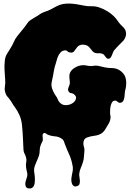

<svg xmlns="http://www.w3.org/2000/svg" viewBox="-20 -755 734 1078"><path d="M9 -309Q7 -336 5.5 -361.5Q4 -387 7 -414Q9 -437 20.5 -454.5Q32 -472 43 -491Q52 -506 58.5 -521.5Q65 -537 76 -551Q90 -569 104 -585.5Q118 -602 131 -621Q139 -634 150 -641.5Q161 -649 175 -657Q190 -665 202 -674Q214 -683 232 -689Q249 -694 265.5 -702.5Q282 -711 298 -720Q315 -729 334 -732.5Q353 -736 372.5 -735Q392 -734 411.5 -731Q431 -728 449 -724Q471 -719 493 -720Q515 -721 538 -713Q561 -705 582 -692.5Q603 -680 620 -663Q631 -652 639.5 -639.5Q648 -627 658 -616Q664 -609 670.5 -603.5Q677 -598 681 -591Q691 -574 686.5 -554.5Q682 -535 668 -522Q656 -511 645 -499L623 -475Q618 -470 615 -462Q612 -454 608.5 -445.5Q605 -437 600.5 -431Q596 -425 589 -425Q583 -425 579 -428.5Q575 -432 571.5 -437Q568 -442 564.5 -446.5Q561 -451 555 -453Q545 -457 534 -456Q523 -455 514 -458Q505 -461 499.5 -467.5Q494 -474 489 -480.5Q484 -487 478 -493Q472 -499 462 -502Q427 -511 410 -486Q402 -476 396 -467Q390 -458 375 -460Q364 -461 359 -467Q354 -473 342 -472Q329 -470 321 -461.5Q313 -453 307.5 -442Q302 -431 299 -419Q296 -407 293 -398Q287 -381 283.5 -362.5Q280 -344 277 -326Q275 -313 271.5 -300Q268 -287 269 -273Q271 -259 278.5 -242.5Q286 -226 296 -213Q302 -205 304.5 -197Q307 -189 314 -181Q329 -164 349.5 -164.5Q370 -165 385.5 -174.5Q401 -184 406 -199Q411 -214 395 -226Q387 -232 378 -232.5Q369 -233 364 -244Q360 -253 364 -262Q368 -271 370 -278Q373 -287 372 -296L370 -314Q369 -323 369.5 -332Q370 -341 375 -350Q383 -365 401 -375.5Q419 -386 436 -388Q447 -390 457 -388.5Q467 -387 478 -385Q492 -383 505.5 -385.5Q519 -388 533 -385Q550 -381 567.5 -377Q585 -373 603 -373Q627 -373 643.5 -365Q660 -357 674 -340Q681 -331 684.5 -319.5Q688 -308 688.5 -295Q689 -282 687.5 -270Q686 -258 683 -248Q681 -240 680.5 -230Q680 -220 678.5 -209.5Q677 -199 673 -190.5Q669 -182 660 -179Q654 -177 650 -178Q646 -179 643 -181.5Q640 -184 636.5 -186.5Q633 -189 629 -190Q617 -191 611 -183Q605 -175 602 -163.5Q599 -152 598.5 -140Q598 -128 598 -122Q598 -112 600 -105.5Q602 -99 600 -89Q598 -73 588.5 -58Q579 -43 571 -29Q561 -12 545.5 -3.5Q530 5 511 7Q486 10 467 17.5Q448 25 448 51Q448 60 451.5 70Q455 80 454 91Q452 106 451.5 122.5Q451 139 446 154Q441 171 434 187Q427 203 425 220Q424 228 426 238Q428 248 428.5 258.5Q429 269 426.5 277.5Q424 286 415 289Q403 294 396 290.5Q389 287 385.5 279.5Q382 272 381 262.5Q380 253 381 245Q383 228 386.5 214Q390 200 389 184L386 168Q380 137 368 111Q356 85 345 56Q341 46 338.5 38Q336 30 327 24Q310 12 288.5 10.5Q267 9 248 1Q243 -1 237 -6Q231 -11 224 -6Q219 -3 219 5.5Q219 14 220 19Q222 33 217.5 40.5Q213 48 208 61Q203 74 203 89Q203 104 199 118Q194 133 187.5 147Q181 161 176 175Q169 195 172.5 214Q176 233 176 253Q176 261 175 270.5Q174 280 170.5 287.5Q167 295 160.5 299.5Q154 304 143 303Q131 302 126.5 295Q122 288 122 279Q122 270 125 260Q128 250 130 244Q136 227 132 212.5Q128 198 126 181Q125 167 127.5 153Q130 139 125 125Q122 115 117.5 107Q113 99 112 88Q110 52 108.5 15.5Q107 -21 103 -57Q100 -84 89.5 -108Q79 -132 63 -154Q55 -164 49 -175Q43 -186 35 -196Q29 -205 22.5 -211.5Q16 -218 12 -229Q4 -249 7.5 -269Q11 -289 9 -309Z"/></svg>

Font: Double Feature
Style: Regular
Weight: 400
Designer: David Shetterly
Foundry: David Shetterly
Version: Version 2.100 1997 initial release